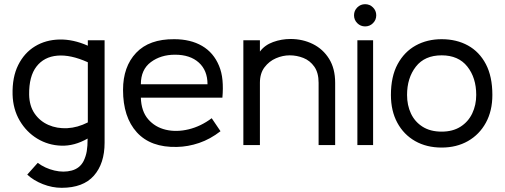

<svg xmlns="http://www.w3.org/2000/svg" viewBox="-20 -692 2409 916"><path d="M274 204Q229 204 184.5 186.5Q140 169 110 141L160 85Q195 111 239.5 121.5Q284 132 322.5 121.5Q361 111 379 76Q390 53 394 29Q398 5 398 -31Q335 5 272.5 3Q210 1 158 -30.5Q106 -62 74 -116.5Q42 -171 40 -241Q38 -324 67 -382Q96 -440 147 -471Q198 -502 263.5 -503.5Q329 -505 399 -474V-500H479V-11Q479 88 428 146Q377 204 274 204ZM119 -241Q120 -187 145 -150.5Q170 -114 211 -96Q252 -78 301 -80.5Q350 -83 399 -108V-395Q317 -432 253.5 -426.5Q190 -421 154 -374.5Q118 -328 119 -241Z M1041 -226H652Q654 -161 687 -123Q720 -85 771 -73Q822 -61 880 -75Q938 -89 990 -128L1032 -66Q983 -28 930 -10Q877 8 824 9Q699 12 633 -60.5Q567 -133 567 -263Q567 -374 629.5 -440Q692 -506 811 -505Q889 -505 944 -473Q999 -441 1025 -378Q1038 -347 1041.5 -309Q1045 -271 1041 -226ZM815 -431Q747 -431 699.5 -395.5Q652 -360 652 -290H970Q970 -356 928.5 -393.5Q887 -431 815 -431Z M1579 0H1500V-297Q1500 -345 1479.5 -374Q1459 -403 1427.5 -415.5Q1396 -428 1362 -428Q1329 -428 1296.5 -414Q1264 -400 1242 -371Q1220 -342 1220 -297V0H1141V-500H1220V-446Q1243 -477 1283 -491.5Q1323 -506 1366 -506Q1424 -506 1472.5 -482Q1521 -458 1550 -411.5Q1579 -365 1579 -297Z M1722 -566Q1700 -566 1684.5 -581.5Q1669 -597 1669 -619Q1669 -641 1684.5 -656.5Q1700 -672 1722 -672Q1744 -672 1759.5 -656.5Q1775 -641 1775 -619Q1775 -597 1759.5 -581.5Q1744 -566 1722 -566ZM1760 0H1685V-500H1760Z M2087 12Q2015 12 1960.5 -19Q1906 -50 1875.5 -106.5Q1845 -163 1845 -239Q1845 -327 1877 -386Q1909 -445 1963.5 -475Q2018 -505 2087 -505Q2158 -505 2212.5 -475Q2267 -445 2298 -386Q2329 -327 2329 -239Q2329 -163 2298 -106.5Q2267 -50 2212.5 -19Q2158 12 2087 12ZM2087 -64Q2140 -64 2177 -87.5Q2214 -111 2233 -151Q2252 -191 2252 -239Q2252 -321 2209.5 -374.5Q2167 -428 2087 -428Q2006 -428 1964 -374Q1922 -320 1922 -239Q1922 -190 1940.5 -150.5Q1959 -111 1996 -87.5Q2033 -64 2087 -64Z"/></svg>

Font: Kulim Park
Style: Regular
Weight: 400
Designer: Noponies / Dale Sattler
Foundry: Noponies
Version: Version 1.000; ttfautohint (v1.8.3)